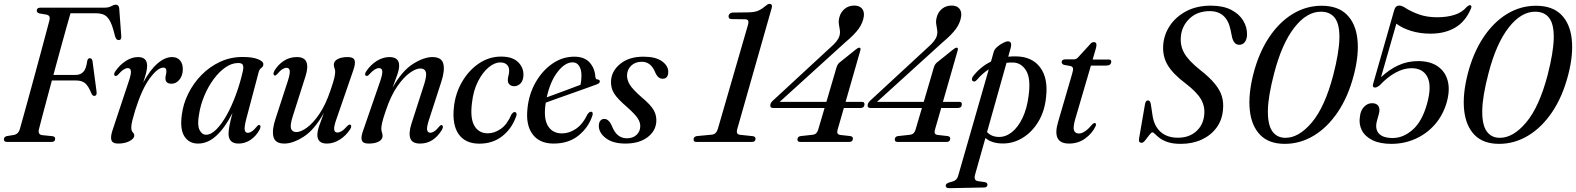

<svg xmlns="http://www.w3.org/2000/svg" viewBox="-24 -740 8216 1001"><path d="M167.5 -685Q168 -700 186.5 -700H519.5Q543 -700 556.2 -707.8Q569.5 -715.5 580 -715.5Q595.5 -715.5 597.5 -696.5L608 -554.5Q610.5 -532.5 596.5 -531Q582 -529.5 576 -550.5L567 -584.5Q553.5 -632.5 534 -651.8Q514.5 -671 476 -671H343.5Q336 -645.5 321.8 -594.8Q307.5 -544 290 -479.8Q272.5 -415.5 254.5 -349.5H371.5Q395 -349.5 410.2 -365Q425.5 -380.5 431 -423.5Q434.5 -436.5 444 -436.5Q456.5 -436.5 458.5 -420L479.5 -261.5Q482 -240.5 468 -240Q457.5 -239.5 452 -254.5Q437.5 -290.5 420.5 -305.5Q403.5 -320.5 371.5 -320.5H246.5Q231.5 -264.5 217.8 -213.5Q204 -162.5 194 -124.2Q184 -86 179.5 -68Q171.5 -39 195.5 -35.5L250 -30Q264 -28 263.5 -16.5Q263.5 0 243.5 0H12.5Q-4 0 -3.5 -14Q-3.5 -26.5 11.5 -30.5L49 -36.5Q71.5 -41 79 -65.5Q85.5 -88 97.8 -132.5Q110 -177 125.8 -234.2Q141.5 -291.5 158.2 -352.8Q175 -414 190.2 -471Q205.5 -528 217.2 -571.8Q229 -615.5 234.5 -637Q239 -658.5 220 -663.5L181 -670Q167 -674.5 167.5 -685Z M577.5 -344Q572 -345 571.2 -351.2Q570.5 -357.5 575.5 -365.5Q598.5 -400.5 630.8 -421.5Q663 -442.5 695.5 -442.5Q743 -442.5 743 -397Q743 -380.5 737.8 -360Q732.5 -339.5 722.5 -309Q757 -374 796.2 -408.2Q835.5 -442.5 873 -442.5Q901 -442.5 915.8 -423.8Q930.5 -405 929 -374Q927 -342 910 -322.8Q893 -303.5 870.5 -303.5Q838.5 -303.5 838.5 -331Q838.5 -341 841 -350Q843.5 -359 843.5 -369.5Q843.5 -387.5 827.5 -387.5Q798 -387.5 756.8 -331.5Q715.5 -275.5 681 -165.5Q670.5 -130.5 665.5 -110.2Q660.5 -90 660.5 -75Q660.5 -57.5 668.2 -50.2Q676 -43 676 -33.5Q676 -17.5 651.5 -4.5Q627 8.5 592 8.5Q562 8.5 556.5 -10.5Q551 -29.5 565.5 -69.5L646 -312Q660.5 -353.5 658.5 -369.2Q656.5 -385 642 -385Q632.5 -385 620.5 -377.5Q608.5 -370 589.5 -348.5Q582.5 -342.5 577.5 -344Z M1260.5 -122Q1249 -78 1251.8 -62.8Q1254.5 -47.5 1267.5 -47.5Q1277.5 -47.5 1288.8 -54.8Q1300 -62 1316.5 -82Q1323 -90 1328.5 -88Q1339 -86 1330 -65Q1311 -30 1282.2 -10.8Q1253.5 8.5 1219.5 8.5Q1167.5 8.5 1167.5 -43.5Q1167.5 -58.5 1172 -83.5Q1176.5 -108.5 1188 -150.5Q1148.5 -73.5 1104 -32.5Q1059.5 8.5 1008.5 8.5Q961.5 8.5 937.5 -29Q913.5 -66.5 924 -142Q931 -198.5 957.5 -252Q984 -305.5 1026.2 -348.8Q1068.5 -392 1123 -417.5Q1177.5 -443 1241 -443Q1293 -443 1321.5 -431.2Q1350 -419.5 1349 -404Q1348 -392 1338.5 -385.8Q1329 -379.5 1325 -365.5ZM1013 -139.5Q1004 -88 1016.2 -62.8Q1028.5 -37.5 1050 -37.5Q1076 -37.5 1103.8 -65.2Q1131.5 -93 1158 -140.2Q1184.5 -187.5 1206.5 -247.8Q1228.5 -308 1243 -373Q1246.5 -392 1241.8 -401.8Q1237 -411.5 1218 -411.5Q1184 -411.5 1151 -388.5Q1118 -365.5 1089.5 -326.8Q1061 -288 1040.8 -239.5Q1020.5 -191 1013 -139.5Z M1801 -90Q1806.5 -89 1807 -82.2Q1807.5 -75.5 1802.5 -67.5Q1780 -32.5 1747.2 -12Q1714.5 8.5 1680.5 8.5Q1630.5 8.5 1630.5 -37Q1630.5 -56.5 1640.8 -85.8Q1651 -115 1664.5 -151Q1615 -63 1559 -27.2Q1503 8.5 1458.5 8.5Q1410 8.5 1401.5 -27.5Q1393 -63.5 1413 -122.5L1476.5 -317.5Q1489 -356.5 1486.5 -371.5Q1484 -386.5 1470 -386.5Q1460 -386.5 1448.2 -379.2Q1436.5 -372 1420.5 -353Q1412.5 -344.5 1408 -346.5Q1403 -347 1402 -353.8Q1401 -360.5 1406.5 -371Q1425.5 -403 1455.8 -422.8Q1486 -442.5 1523.5 -442.5Q1563.5 -442.5 1573.8 -416Q1584 -389.5 1568.5 -341.5L1502.5 -134.5Q1487.5 -88 1493.2 -69.8Q1499 -51.5 1521.5 -51.5Q1544.5 -51.5 1576.5 -74.8Q1608.5 -98 1641.2 -146.2Q1674 -194.5 1699 -269Q1714 -312.5 1718.8 -333Q1723.5 -353.5 1723.5 -365Q1723.5 -376 1720 -384.2Q1716.5 -392.5 1716.5 -403.5Q1716.5 -421 1736 -431.8Q1755.5 -442.5 1789.5 -442.5Q1819 -442.5 1824.8 -425.5Q1830.5 -408.5 1817 -371L1731 -122Q1716 -80.5 1718.2 -64.8Q1720.5 -49 1735 -49Q1745 -49 1757.2 -56.2Q1769.5 -63.5 1788.5 -85Q1796 -92 1801 -90Z M1886 -344.5Q1880 -345 1879.5 -352Q1879 -359 1884.5 -367Q1908 -402.5 1940.5 -422.5Q1973 -442.5 2006.5 -442.5Q2057 -442.5 2057 -397.5Q2057 -378 2046.5 -348.5Q2036 -319 2022.5 -283Q2072.5 -371 2129.2 -406.8Q2186 -442.5 2230.5 -442.5Q2279 -442.5 2287.5 -406.8Q2296 -371 2276 -311.5L2213 -117Q2200 -78 2202.8 -63Q2205.5 -48 2219 -48Q2228.5 -48 2239.8 -55Q2251 -62 2268 -82.5Q2274.5 -89.5 2279 -88Q2283.5 -87 2284.8 -80.8Q2286 -74.5 2280.5 -64Q2259.5 -29 2231 -10.2Q2202.5 8.5 2166 8.5Q2125.5 8.5 2115.5 -18Q2105.5 -44.5 2120.5 -93L2187 -299.5Q2202 -346.5 2196 -364.8Q2190 -383 2167.5 -383Q2144 -383 2111.5 -359.5Q2079 -336 2046 -287.8Q2013 -239.5 1988 -165Q1973 -121.5 1968.5 -101.2Q1964 -81 1964 -69.5Q1964 -58 1967.2 -50Q1970.5 -42 1970.5 -31Q1970.5 -13 1951 -2.2Q1931.5 8.5 1897.5 8.5Q1868 8.5 1862.2 -8.8Q1856.5 -26 1870.5 -63L1956.5 -312Q1971 -353.5 1969 -369.2Q1967 -385 1952 -385Q1941.5 -385 1929 -377.2Q1916.5 -369.5 1899 -350Q1892 -342.5 1886 -344.5Z M2584 -414.5Q2554 -414.5 2522.8 -388.2Q2491.5 -362 2467.5 -314.5Q2443.5 -267 2436.5 -202.5Q2426.5 -123.5 2449.2 -84.2Q2472 -45 2519.5 -45Q2553.5 -45 2586.8 -68Q2620 -91 2642 -142.5Q2651.5 -156.5 2659.5 -156Q2665 -156 2668.2 -149.5Q2671.5 -143 2665.5 -129.5Q2642.5 -67 2593.2 -29Q2544 9 2475 9Q2402 9 2367.2 -40.5Q2332.5 -90 2342.5 -182Q2350 -252.5 2384.5 -312.5Q2419 -372.5 2472.2 -408.8Q2525.5 -445 2588.5 -445Q2647.5 -445 2676.8 -416.5Q2706 -388 2705 -348Q2704 -319.5 2689.8 -305Q2675.5 -290.5 2657 -290.5Q2642 -290.5 2632.5 -299.2Q2623 -308 2623.5 -323Q2624 -336 2627.2 -347Q2630.5 -358 2630.5 -372.5Q2630.5 -391.5 2618.5 -403Q2606.5 -414.5 2584 -414.5Z M3065 -139Q3045 -76.5 2993 -34Q2941 8.5 2862 8.5Q2789 8.5 2752.8 -39.8Q2716.5 -88 2726 -174.5Q2733.5 -249.5 2768.5 -310.8Q2803.5 -372 2856 -408.2Q2908.5 -444.5 2969.5 -444.5Q3023.5 -444.5 3050.5 -413.8Q3077.5 -383 3080 -339Q3081 -326 3092.5 -325.5Q3101.5 -324.5 3103 -317.5Q3105 -306.5 3087 -300Q3070.5 -294 3038 -282.2Q3005.5 -270.5 2966 -256.5Q2926.5 -242.5 2888.2 -229Q2850 -215.5 2821.5 -205Q2820 -197 2819 -188.5Q2810.5 -118 2834.2 -81.2Q2858 -44.5 2906 -44.5Q2943 -44.5 2978.5 -68.2Q3014 -92 3039 -144.5Q3050 -159 3058.5 -157.5Q3069.5 -155.5 3065 -139ZM2961.5 -415Q2921.5 -415 2883 -365.2Q2844.5 -315.5 2826.5 -232.5Q2853.5 -242.5 2886.2 -254.5Q2919 -266.5 2950 -278.2Q2981 -290 3002.5 -298Q3007 -317 3007.5 -346Q3007.5 -377 2995.5 -396Q2983.5 -415 2961.5 -415Z M3244.5 -19Q3276 -19 3295 -37.2Q3314 -55.5 3314 -82Q3314.5 -102.5 3300.2 -124Q3286 -145.5 3245 -182Q3196.5 -223.5 3178.2 -252Q3160 -280.5 3161.5 -317Q3164 -370 3209.8 -407.2Q3255.5 -444.5 3330.5 -444.5Q3394 -444.5 3426.8 -421Q3459.5 -397.5 3460 -366.5Q3460 -329.5 3431 -329.5Q3418 -329.5 3408 -338.2Q3398 -347 3388.5 -370.5Q3366.5 -418 3322 -418Q3288 -418 3266.8 -397.8Q3245.5 -377.5 3245 -346.5Q3245 -323 3259 -299.2Q3273 -275.5 3319.5 -234.5Q3369.5 -193 3385 -164.2Q3400.5 -135.5 3397.5 -103Q3393 -54 3349.5 -22.8Q3306 8.5 3236.5 8.5Q3171 8.5 3134.2 -20Q3097.5 -48.5 3098 -84Q3098 -100 3105.5 -110Q3113 -120 3126.5 -120Q3152 -120 3168.5 -77.5Q3182.5 -45.5 3201.5 -32.2Q3220.5 -19 3244.5 -19Z M3790.5 -640.5Q3773.5 -640.5 3774.5 -655.5Q3774.5 -663 3780.8 -668.8Q3787 -674.5 3798.5 -674.5L3872.5 -675.5Q3903.5 -675.5 3923 -682Q3942.5 -688.5 3964.5 -707Q3979.5 -720 3987 -720Q4005 -720 3999.5 -699L3819.5 -66.5Q3816 -54 3819 -46.2Q3822 -38.5 3836 -37L3902 -30Q3915.5 -27.5 3915 -15.5Q3914 0 3895.5 0H3607Q3590.5 0 3592 -14.5Q3593 -28 3609 -30.5L3687.5 -38Q3710 -40 3718.5 -68L3875.5 -610Q3880 -626.5 3876.2 -633Q3872.5 -639.5 3860 -639.5Z M4337 -388Q4342 -405 4353 -414L4436.5 -481Q4449 -491.5 4455.5 -491.5Q4465.5 -491.5 4461.5 -477.5L4384.5 -209H4469.5Q4484 -209 4483 -195.5Q4482 -177 4461.5 -177H4375.5L4342.5 -62.5Q4336 -39.5 4356.5 -36.5L4410 -30.5Q4424 -27.5 4422.5 -16Q4421.5 0 4403 0H4148.5Q4132.5 0 4133.5 -14.5Q4135 -28.5 4150 -30.5L4214 -37.5Q4234.5 -40 4241.5 -63.5L4275 -177H4007Q3990 -177 3992 -192.5Q3993 -205.5 4010.5 -220L4307.5 -494.5Q4345 -526.5 4352.5 -553Q4357 -568.5 4354.5 -583.5Q4352 -598.5 4349.5 -614.5Q4347 -630.5 4352 -649.5Q4359 -677 4379.8 -694Q4400.5 -711 4430.5 -711Q4456 -711 4469.5 -695.8Q4483 -680.5 4479.5 -654.5Q4475 -622 4453.5 -591.2Q4432 -560.5 4382.5 -519L4041 -209H4284.5Z M4844.5 -388Q4849.5 -405 4860.5 -414L4944 -481Q4956.5 -491.5 4963 -491.5Q4973 -491.5 4969 -477.5L4892 -209H4977Q4991.5 -209 4990.5 -195.5Q4989.5 -177 4969 -177H4883L4850 -62.5Q4843.5 -39.5 4864 -36.5L4917.5 -30.5Q4931.5 -27.5 4930 -16Q4929 0 4910.5 0H4656Q4640 0 4641 -14.5Q4642.5 -28.5 4657.5 -30.5L4721.5 -37.5Q4742 -40 4749 -63.5L4782.5 -177H4514.5Q4497.5 -177 4499.5 -192.5Q4500.5 -205.5 4518 -220L4815 -494.5Q4852.5 -526.5 4860 -553Q4864.5 -568.5 4862 -583.5Q4859.5 -598.5 4857 -614.5Q4854.5 -630.5 4859.5 -649.5Q4866.5 -677 4887.2 -694Q4908 -711 4938 -711Q4963.5 -711 4977 -695.8Q4990.5 -680.5 4987 -654.5Q4982.5 -622 4961 -591.2Q4939.5 -560.5 4890 -519L4548.5 -209H4792Z M5068.5 -323Q5056.5 -310 5047 -318Q5042 -322 5043.5 -330Q5045 -338 5051.5 -345.5Q5090 -393.5 5142.5 -419L5157 -470Q5160.5 -483 5174.8 -495.5Q5189 -508 5205.2 -516.2Q5221.5 -524.5 5231 -524.5Q5254.5 -524.5 5245 -489L5232.5 -444.5Q5253.5 -446.5 5276 -446Q5357.5 -444 5399 -388.5Q5440.5 -333 5430 -236Q5423 -161.5 5389.8 -106.2Q5356.5 -51 5307 -21Q5257.5 9 5202 8Q5146 7.5 5113.5 -20.5L5060 169Q5055.5 185 5058.8 193.8Q5062 202.5 5076 204.5L5110 209.5Q5124 212.5 5124 222.5Q5124 237.5 5105.5 237.5L4925.5 241Q4906.5 241.5 4906.5 227.5Q4906.5 218 4923.5 211.5Q4948.5 206 4958 198.5Q4967.5 191 4972 174.5L5131 -378.5Q5097 -357 5068.5 -323ZM5183.5 -26Q5219.5 -25.5 5251.5 -51Q5283.5 -76.5 5306.8 -124.8Q5330 -173 5338.5 -239.5Q5351 -328.5 5326.5 -370.5Q5302 -412.5 5258 -414Q5240.5 -414.5 5223.5 -412.5L5122 -51.5Q5145 -26.5 5183.5 -26Z M5558.5 -395.5 5522.5 -402Q5511 -407 5511 -416Q5511 -430.5 5530 -430.5H5574Q5588.5 -430.5 5598.5 -443L5658.5 -508.5Q5667 -520.5 5678.5 -520.5Q5692.5 -520.5 5692.5 -506Q5692.5 -496.5 5687 -479L5672.5 -429.5H5758Q5769.5 -429.5 5769.5 -419Q5769.5 -398 5741.5 -398H5663.5L5581.5 -118Q5569.5 -76 5575.5 -60Q5581.5 -44 5601 -44Q5631 -44 5669 -90Q5678.5 -100 5684.5 -98.5Q5693.5 -96.5 5688 -82Q5670.5 -45 5634 -18.2Q5597.5 8.5 5549.5 8.5Q5457.5 8.5 5493.5 -108L5565 -353Q5571.5 -374 5570.2 -382.8Q5569 -391.5 5558.5 -395.5Z M6132.5 10Q6091 10 6064.5 1Q6038 -8 6022.2 -20Q6006.5 -32 5998 -41Q5989.5 -50 5984 -50Q5978.5 -50 5968.2 -36.5Q5958 -23 5947.2 -9.2Q5936.5 4.5 5928.5 4.5Q5910.5 4.5 5914.5 -17.5L5945.5 -197Q5949 -216.5 5961 -216.5Q5972.5 -216.5 5976 -196.5L5984 -143Q5991.5 -84.5 6026 -53.2Q6060.5 -22 6117 -22Q6174 -22 6211 -54Q6248 -86 6254 -138.5Q6259.5 -183.5 6237.8 -221.8Q6216 -260 6157 -305Q6091 -354.5 6063.5 -401Q6036 -447.5 6040.5 -506Q6044.5 -560 6075.5 -606.5Q6106.5 -653 6161 -681.8Q6215.5 -710.5 6289 -710.5Q6352.5 -710.5 6394.8 -688.8Q6437 -667 6457.8 -632.2Q6478.5 -597.5 6477.5 -558Q6476.5 -534.5 6465.8 -520.5Q6455 -506.5 6436.5 -506.5Q6409.5 -506.5 6399.5 -545.5L6392 -582.5Q6372 -682 6283.5 -682Q6218 -682 6177.5 -643Q6137 -604 6132.5 -548.5Q6128 -502.5 6150.2 -463Q6172.5 -423.5 6231 -377Q6281.5 -337.5 6309.2 -303.8Q6337 -270 6346.5 -237.2Q6356 -204.5 6352 -167Q6347.5 -113.5 6318 -73.8Q6288.5 -34 6240.5 -12Q6192.5 10 6132.5 10Z M6866 -710Q6951 -710 6997.2 -664.2Q7043.5 -618.5 7052.8 -537.2Q7062 -456 7034.5 -350Q7005 -236 6950.5 -155.5Q6896 -75 6825 -32.5Q6754 10 6674 10Q6592 10 6546.5 -36.2Q6501 -82.5 6492 -164.5Q6483 -246.5 6510.5 -354.5Q6538.5 -463.5 6591.2 -543.5Q6644 -623.5 6714.8 -666.8Q6785.5 -710 6866 -710ZM6927 -348.5Q6957.5 -467 6959 -539.8Q6960.5 -612.5 6935.8 -645.8Q6911 -679 6862 -679Q6788.5 -679 6723.8 -595.8Q6659 -512.5 6619 -358.5Q6587.5 -239 6586.2 -164.8Q6585 -90.5 6609 -56Q6633 -21.5 6678 -21.5Q6748 -21.5 6815.8 -102.2Q6883.5 -183 6927 -348.5Z M7066 -132Q7069 -163.5 7087.2 -182.8Q7105.5 -202 7129 -202Q7153.5 -202 7162.8 -186.5Q7172 -171 7164.5 -145L7155.5 -112.5Q7143 -69.5 7163.8 -45Q7184.5 -20.5 7237.5 -20.5Q7292 -20.5 7341.2 -63.8Q7390.5 -107 7416 -199.5Q7441.5 -291 7418.2 -337.8Q7395 -384.5 7334 -384.5Q7295 -384.5 7252.2 -361.5Q7209.5 -338.5 7170 -296Q7154 -283.5 7145 -283.5Q7129.5 -283.5 7134.5 -301.5L7244.5 -686Q7251 -711 7271.5 -711Q7281 -711 7294.5 -704Q7331 -680 7373.2 -665Q7415.5 -650 7468 -650Q7519.5 -650 7559 -662.5Q7598.5 -675 7623 -704Q7635.5 -714.5 7642 -713Q7645.5 -712 7647 -707.5Q7648.5 -703 7643.5 -692Q7615 -626.5 7561.8 -595.5Q7508.5 -564.5 7434 -564.5Q7380 -564.5 7334 -578.5Q7288 -592.5 7256 -616.5L7176 -337.5Q7219 -378 7267 -399.8Q7315 -421.5 7369 -421.5Q7432 -421.5 7471.5 -394.2Q7511 -367 7523.8 -318.5Q7536.5 -270 7518.5 -206.5Q7499.5 -140 7457.2 -91.5Q7415 -43 7356.2 -16.5Q7297.5 10 7230 10Q7169.5 10 7130.8 -9.5Q7092 -29 7075.8 -61.2Q7059.5 -93.5 7066 -132Z M7983.5 -710Q8068.5 -710 8114.8 -664.2Q8161 -618.5 8170.2 -537.2Q8179.5 -456 8152 -350Q8122.5 -236 8068 -155.5Q8013.5 -75 7942.5 -32.5Q7871.5 10 7791.5 10Q7709.5 10 7664 -36.2Q7618.5 -82.5 7609.5 -164.5Q7600.5 -246.5 7628 -354.5Q7656 -463.5 7708.8 -543.5Q7761.5 -623.5 7832.2 -666.8Q7903 -710 7983.5 -710ZM8044.5 -348.5Q8075 -467 8076.5 -539.8Q8078 -612.5 8053.2 -645.8Q8028.5 -679 7979.5 -679Q7906 -679 7841.2 -595.8Q7776.5 -512.5 7736.5 -358.5Q7705 -239 7703.8 -164.8Q7702.5 -90.5 7726.5 -56Q7750.5 -21.5 7795.5 -21.5Q7865.5 -21.5 7933.2 -102.2Q8001 -183 8044.5 -348.5Z"/></svg>

Font: Fraunces 144pt S050
Style: Italic
Weight: 400
Italic angle: -16°
Version: Version 1.000; ttfautohint (v1.8.3)